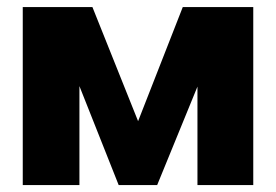

<svg xmlns="http://www.w3.org/2000/svg" viewBox="-20 -536 799 556"><path d="M323.7 0 210 -286.6V0H45.9V-515.6H247.6L379.9 -185.1L509.3 -515.6H713.4V0H551.8V-285.2L435.1 0Z"/></svg>

Font: Inter Display Extra Bold
Style: Regular
Weight: 800
Designer: Rasmus Andersson
Foundry: rsms
Version: Version 4.000;git-4fc901f